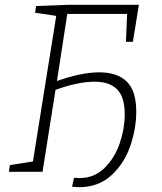

<svg xmlns="http://www.w3.org/2000/svg" viewBox="-20 -715 673 799"><path d="M547 -250Q547 -181 522.5 -108.5Q498 -36 444 14Q390 64 309 64L280 62L288 25L311 26Q372 26 414.5 -15.5Q457 -57 478 -118Q499 -179 499 -239Q499 -312 467 -343.5Q435 -375 374 -375Q304 -375 211 -341L157 0H17L21 -28L117 -43L214 -649L126 -662L130 -690L266 -695H558L533 -541H504L509 -657H260L217 -378Q319 -414 393 -414Q468 -414 507.5 -375.5Q547 -337 547 -250Z"/></svg>

Font: Bitter Pro Light
Style: Italic
Weight: 300
Italic angle: -9°
Designer: Sol Matas, and Bitter project Authors
Foundry: Sol Matas
Version: Version 1.010